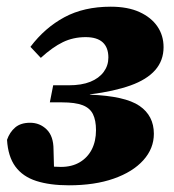

<svg xmlns="http://www.w3.org/2000/svg" viewBox="-20 -538 521 574"><path d="M186 16Q129 16 88.5 3Q48 -10 26 -40Q4 -70 1 -120Q9 -143 25.5 -157Q42 -171 70 -171Q99 -171 119.5 -151Q140 -131 140 -91L142 -16L63 -51Q84 -46 111.5 -42.5Q139 -39 162 -39Q195 -39 218.5 -53Q242 -67 254.5 -91.5Q267 -116 267 -149Q267 -178 258 -196.5Q249 -215 227 -223.5Q205 -232 165 -232H129L139 -283H185Q224 -283 250 -293.5Q276 -304 290 -323Q304 -342 304 -366Q304 -396 287 -411.5Q270 -427 236 -427Q199 -427 168 -412Q137 -397 102 -365L71 -398Q114 -455 172.5 -486.5Q231 -518 311 -518Q362 -518 397 -502Q432 -486 450.5 -459Q469 -432 469 -397Q469 -357 444 -328.5Q419 -300 370 -282.5Q321 -265 250 -256L248 -255Q354 -251 397 -221.5Q440 -192 440 -138Q440 -94 408.5 -59Q377 -24 320 -4Q263 16 186 16Z"/></svg>

Font: Source Serif 4 Black
Style: Italic
Weight: 900
Italic angle: -12°
Designer: Frank Grießhammer
Foundry: Adobe Systems Incorporated
Version: Version 4.004;hotconv 1.0.116;makeotfexe 2.5.65601